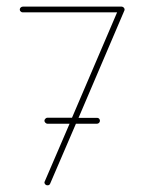

<svg xmlns="http://www.w3.org/2000/svg" viewBox="-20 -554 431 574"><path d="M48.8 -534.2H48.3C45.9 -534.2 43.9 -533.2 42 -531.7C40 -529.8 39.1 -527.8 39.1 -525.4C39.1 -522.9 40 -521 42 -519.5C43.9 -517.6 45.9 -517.1 47.9 -517.1H48.3H330.1L195.3 -202.1H121.6C119.6 -202.1 117.7 -201.2 115.7 -199.2C113.8 -197.3 112.8 -195.3 112.8 -192.9C112.8 -190.9 113.8 -189 115.7 -187C117.7 -185.1 119.6 -184.1 121.6 -184.1H188L113.8 -11.7C113.3 -10.7 112.8 -9.8 112.8 -8.3C112.8 -6.3 113.8 -4.4 115.7 -2.4C117.7 -0.5 119.6 0 122.1 0C126 0 128.4 -1.5 129.9 -4.9L207 -184.1H270C272.5 -184.1 274.4 -185.1 276.4 -187C277.8 -189 278.8 -190.9 278.8 -192.9C278.8 -195.3 277.8 -197.3 276.4 -199.2C274.4 -201.2 272.5 -201.7 270 -201.7H214.8L351.6 -522C352.1 -522.9 352.5 -523.9 352.5 -525.4C352.5 -527.8 351.6 -529.8 349.6 -531.7C347.7 -533.2 345.7 -534.2 343.8 -534.2Z"/></svg>

Font: Mill
Style: Thin
Weight: 100
Version: Version 001.000